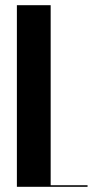

<svg xmlns="http://www.w3.org/2000/svg" viewBox="-20 -719 357 739"><path d="M175 -699V-6H317V0H45V-699Z"/></svg>

Font: Moniqa Black Display
Style: Regular
Weight: 900
Designer: Rajesh Rajput
Foundry: Rajesh Rajput
Version: Version 1.000